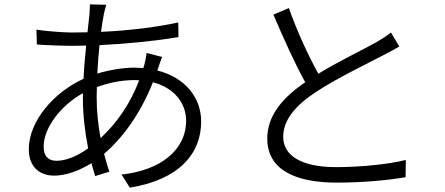

<svg xmlns="http://www.w3.org/2000/svg" viewBox="-20 -812 2040 880"><path d="M618 -444C574 -329 511 -244 441 -179C430 -238 423 -301 423 -364L424 -413C471 -430 531 -445 597 -445ZM723 -551 652 -569C650 -554 646 -531 642 -517L637 -500L597 -502C546 -502 484 -492 426 -475C428 -520 432 -564 436 -605C558 -611 691 -624 798 -642L797 -709C695 -687 572 -672 443 -666C447 -698 452 -725 456 -747C459 -760 463 -778 467 -790L392 -792C392 -780 391 -763 390 -746L381 -664L309 -663C269 -663 182 -670 147 -676L149 -608C189 -605 267 -602 308 -602L375 -603C370 -555 365 -503 363 -451C227 -389 112 -257 112 -128C112 -46 163 -7 228 -7C283 -7 344 -30 399 -64L416 -5L481 -25C473 -50 464 -78 457 -107C543 -180 624 -292 681 -435C780 -409 833 -338 833 -259C833 -124 715 -31 537 -12L575 48C805 11 902 -111 902 -255C902 -365 828 -457 701 -489L705 -500C710 -515 718 -539 723 -551ZM360 -385V-358C360 -284 370 -203 384 -132C331 -94 280 -75 239 -75C201 -75 180 -97 180 -139C180 -227 259 -329 360 -385Z M1304 -775 1233 -745C1280 -635 1333 -517 1379 -435C1269 -360 1205 -278 1205 -177C1205 -31 1338 25 1524 25C1648 25 1766 13 1839 0L1840 -79C1764 -59 1630 -46 1521 -46C1359 -46 1278 -100 1278 -185C1278 -262 1334 -329 1429 -391C1528 -456 1669 -523 1737 -559C1766 -574 1789 -586 1810 -599L1772 -663C1751 -646 1731 -634 1704 -618C1648 -586 1535 -533 1439 -474C1395 -554 1343 -664 1304 -775Z"/></svg>

Font: Noto Sans KR DemiLight
Style: Regular
Weight: 350
Designer: Ryoko NISHIZUKA 西塚涼子 (kana, bopomofo & ideographs); Paul D. Hunt (Latin, Greek & Cyrillic); Sandoll Communications 산돌커뮤니
Foundry: Adobe
Version: Version 2.004;hotconv 1.0.118;makeotfexe 2.5.65603